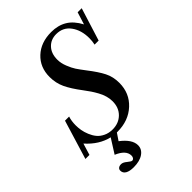

<svg xmlns="http://www.w3.org/2000/svg" viewBox="-286 -788 1127 1127"><g transform="rotate(-45 278.0 -224.0)"><path d="M218.8 13.2H213.4L184.1 56.6Q248.5 105.5 248.5 154.3Q248.5 187 219 207.5Q189.5 228 139.2 228Q105.5 228 87.2 217.3Q68.8 206.5 68.8 186Q68.8 174.8 76.9 168.5Q85 162.1 99.1 162.1Q114.3 162.1 133.3 178.2Q152.8 194.3 160.6 194.3Q167.5 194.3 172.9 187.7Q178.2 181.2 178.2 169.9Q178.2 125 111.3 96.7L167.5 7.8Q90.3 -9.8 28.3 -79.6L6.3 -7.3H-27.3L46.9 -251H81.1Q71.8 -221.7 71.8 -187.5Q71.8 -167 75.4 -145.5Q79.1 -124 88.9 -100.3Q98.6 -76.7 113.3 -58.6Q127.9 -40.5 152.6 -28.6Q177.2 -16.6 208.5 -16.6Q259.3 -16.6 292.2 -48.8Q325.2 -81.1 325.2 -134.3Q325.2 -156.2 318.8 -178.7Q312.5 -201.2 300 -223.6Q287.6 -246.1 276.4 -262.7Q265.1 -279.3 248 -302.2Q204.6 -359.4 184.3 -402.6Q164.1 -445.8 164.1 -496.1Q164.1 -576.2 217.5 -626.2Q271 -676.3 357.4 -676.3Q413.6 -676.3 454.8 -651.6Q496.1 -627 525.4 -571.8L549.3 -648.4H583L519 -443.8H485.4Q490.7 -467.3 490.7 -492.2Q490.7 -558.6 458.5 -602.8Q426.3 -647 369.6 -647Q324.7 -647 296.4 -616.9Q268.1 -586.9 268.1 -536.1Q268.1 -506.8 280.8 -474.9Q293.5 -442.9 306.6 -423.1Q319.8 -403.3 344.7 -370.6Q388.7 -314 409.2 -273.4Q429.7 -232.9 429.7 -182.6Q429.7 -97.2 370.1 -42Q310.5 13.2 218.8 13.2Z"/></g></svg>

Font: Elstob 14pt Medium
Style: Italic
Weight: 500
Italic angle: -20°
Designer: Peter S. Baker
Version: Version 1.015